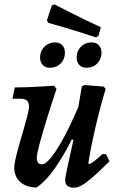

<svg xmlns="http://www.w3.org/2000/svg" viewBox="-20 -855 542 887"><path d="M150 11Q102 11 74 -14Q46 -39 46 -80Q46 -97 53 -126.5Q60 -156 70 -191Q80 -226 90 -260.5Q100 -295 107 -322.5Q114 -350 114 -364Q114 -399 75 -399H38L48 -451Q70 -451 100.5 -452Q131 -453 165 -455Q199 -457 230 -459L241 -444Q215 -366 194.5 -299.5Q174 -233 162 -187.5Q150 -142 150 -127Q150 -111 155.5 -103.5Q161 -96 175 -96Q192 -96 221 -133.5Q250 -171 285 -239Q320 -307 358 -399L336 -203L312 -211Q271 -130 231.5 -74.5Q192 -19 150 11ZM322 12Q281 12 281 -23Q281 -29 283.5 -43Q286 -57 291.5 -82.5Q297 -108 306 -148Q315 -188 327 -244L331 -295L358 -456L370 -462L459 -455L468 -444Q453 -395 437.5 -334.5Q422 -274 409 -213Q396 -152 388 -101L391 -97Q396 -98 402.5 -101.5Q409 -105 421 -115Q433 -125 455 -144L470 -142L486 -110Q440 -64 409.5 -37.5Q379 -11 359 0.5Q339 12 322 12ZM380 -542Q357 -542 345.5 -556Q334 -570 334 -589Q334 -619 353.5 -639Q373 -659 402 -659Q425 -659 437 -645.5Q449 -632 449 -611Q449 -582 429.5 -562Q410 -542 380 -542ZM211 -542Q188 -542 176.5 -556Q165 -570 165 -589Q165 -619 185 -639Q205 -659 233 -659Q257 -659 268.5 -645.5Q280 -632 280 -611Q280 -582 260.5 -562Q241 -542 211 -542ZM197 -762 219 -829 231 -835Q231 -835 249.5 -825.5Q268 -816 299.5 -800Q331 -784 369 -765.5Q407 -747 446 -729L435 -690L424 -682Q382 -696 342.5 -708.5Q303 -721 271 -730Q239 -739 220.5 -744.5Q202 -750 202 -750Z"/></svg>

Font: Alegreya SemiBold
Style: Italic
Weight: 600
Italic angle: -7°
Designer: Juan Pablo del Peral
Foundry: Huerta Tipografica
Version: Version 2.009